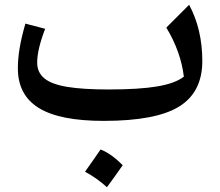

<svg xmlns="http://www.w3.org/2000/svg" viewBox="-20 -494 914 797"><path d="M743.2 -175.8Q730.5 -280.3 670.4 -379.4L765.1 -474.1Q819.8 -372.1 819.8 -240.7Q819.8 -111.3 723.6 -51.8Q627.4 7.8 410.6 7.8Q227.5 7.8 140.9 -45.9Q54.2 -99.6 54.2 -210Q54.2 -250 61.5 -294.2Q68.8 -338.4 85.4 -396L167.5 -374.5Q134.3 -288.6 134.3 -233.9Q134.3 -193.8 163.6 -169.2Q192.9 -144.5 258.3 -133.5Q323.7 -122.6 431.2 -122.6Q558.1 -122.6 632.8 -135.3Q707.5 -147.9 743.2 -175.8ZM397.5 126.5Q420.9 135.7 443.8 152.3Q466.8 168.9 489.3 191.9Q473.6 214.4 457.3 237.1Q440.9 259.8 423.8 283.2Q382.8 245.6 333 218.8Q349.6 195.3 365.5 172.6Q381.3 149.9 397.5 126.5Z"/></svg>

Font: Pinar DS1 SemiBold
Style: Regular
Weight: 600
Designer: Amin Abedi
Version: Version 3.000